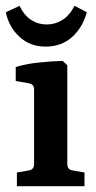

<svg xmlns="http://www.w3.org/2000/svg" viewBox="-27 -639 330 659"><path d="M204 -76Q204 -57 222 -54L263 -47V0H31V-47L72 -54Q90 -57 90 -76V-331Q90 -350 73 -353L27 -361V-409Q63 -420 107.5 -424.5Q152 -429 188 -430L204 -415ZM129 -479Q76 -479 39.5 -513Q3 -547 -7 -597L40 -619Q56 -586 80 -570.5Q104 -555 133 -555Q162 -555 186.5 -570Q211 -585 229 -619L271 -597Q257 -545 220.5 -512Q184 -479 129 -479Z"/></svg>

Font: Rasa SemiBold
Style: Regular
Weight: 600
Designer: Anna Giedrys (Yrsa+Rasa design), David Brezina (Yrsa art-direction, Rasa art-direction, design)
Foundry: Rosetta Type Foundry
Version: Version 2.004